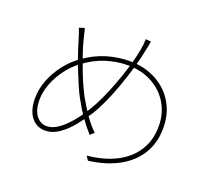

<svg xmlns="http://www.w3.org/2000/svg" viewBox="-132 -940 1264 1142"><g transform="rotate(20 500.0 -368.5)"><path d="M639 -764Q637 -753 635 -743Q633 -733 631.5 -724Q630 -715 628 -708Q617 -650 598 -585Q579 -520 556 -456Q533 -392 508 -337.5Q483 -283 459 -245Q429 -198 392 -153Q355 -108 313.5 -79.5Q272 -51 226 -51Q192 -51 164.5 -69.5Q137 -88 121.5 -124Q106 -160 106 -212Q106 -271 129 -329.5Q152 -388 191 -437.5Q230 -487 277 -520Q345 -569 417 -590.5Q489 -612 562 -612Q655 -612 728 -573Q801 -534 842.5 -465Q884 -396 884 -305Q884 -212 841 -141.5Q798 -71 718.5 -27.5Q639 16 529 30L512 4Q586 -3 649 -26Q712 -49 758 -88Q804 -127 829.5 -181.5Q855 -236 855 -305Q855 -385 818 -448Q781 -511 714 -548Q647 -585 558 -585Q491 -585 422 -563.5Q353 -542 288 -493Q243 -460 208 -412.5Q173 -365 153.5 -313Q134 -261 134 -212Q134 -150 160 -114.5Q186 -79 227 -79Q256 -79 286 -96.5Q316 -114 344 -142.5Q372 -171 396.5 -204Q421 -237 439 -268Q460 -303 483 -352Q506 -401 528.5 -460.5Q551 -520 570 -583.5Q589 -647 600 -710Q602 -718 603.5 -734.5Q605 -751 605 -767ZM242 -706Q246 -690 251.5 -667.5Q257 -645 262 -625Q270 -594 284.5 -552Q299 -510 315.5 -466Q332 -422 349.5 -383.5Q367 -345 381 -319Q407 -272 440 -223.5Q473 -175 510 -140L486 -118Q455 -152 422.5 -197.5Q390 -243 358 -302Q344 -327 327.5 -364.5Q311 -402 293.5 -446Q276 -490 260.5 -534.5Q245 -579 234 -617Q228 -638 220.5 -660.5Q213 -683 208 -695Z"/></g></svg>

Font: Noto Sans KR Thin
Style: Regular
Weight: 100
Designer: Ryoko NISHIZUKA 西塚涼子 (kana, bopomofo & ideographs); Paul D. Hunt (Latin, Greek & Cyrillic); Sandoll Communications 산돌커뮤니
Foundry: Adobe
Version: Version 2.004-H2;hotconv 1.0.118;makeotfexe 2.5.65603